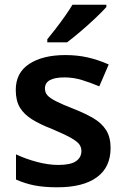

<svg xmlns="http://www.w3.org/2000/svg" viewBox="-20 -786 530 816"><path d="M450 -157Q450 -75 391.5 -32.5Q333 10 224 10Q167 10 126.5 2Q86 -6 48 -23V-130Q88 -111 136.5 -98Q185 -85 228 -85Q280 -85 303 -101Q326 -117 326 -144Q326 -160 317 -172.5Q308 -185 281.5 -200Q255 -215 203 -237Q151 -257 116.5 -278.5Q82 -300 64.5 -329Q47 -358 47 -404Q47 -477 104.5 -514.5Q162 -552 258 -552Q308 -552 352.5 -542Q397 -532 442 -512L402 -419Q364 -435 328 -446Q292 -457 254 -457Q171 -457 171 -410Q171 -393 181.5 -381Q192 -369 218.5 -355.5Q245 -342 294 -323Q342 -304 377 -283.5Q412 -263 431 -233Q450 -203 450 -157ZM432 -756Q416 -738 385.5 -709Q355 -680 322 -652Q289 -624 265 -606H181V-619Q196 -637 216 -663Q236 -689 255.5 -716.5Q275 -744 288 -766H432Z"/></svg>

Font: Noto Sans Sinhala UI SemiBold
Style: Regular
Weight: 600
Designer: Jelle Bosma - Monotype Design Team
Foundry: Monotype Imaging Inc.
Version: Version 2.006; ttfautohint (v1.8.4.7-5d5b)